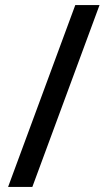

<svg xmlns="http://www.w3.org/2000/svg" viewBox="-20 -737 423 760"><path d="M374 -717H278L12 3H108Z"/></svg>

Font: Noto Sans Lao Looped SemiCondensed Medium
Style: Regular
Weight: 500
Width: 4
Designer: Mark Frömberg, Ben Mitchell
Foundry: The Fontpad Ltd
Version: Version 1.002